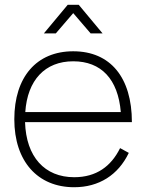

<svg xmlns="http://www.w3.org/2000/svg" viewBox="-20 -770 613 805"><path d="M164 -630H214L287 -715L360 -630H410L310 -750H264ZM291 -27C167.5 -27 89.5 -112 85 -258H533C533 -445.5 442.5 -555 287 -555C133.5 -555 40 -447.5 40 -270C40 -93.5 138 15 291 15C394.5 15 475.5 -36 520 -129L483.5 -149C446 -73 384.5 -27 291 -27ZM86 -300C95 -434 168.5 -513 287 -513C404.5 -513 475 -438 486.5 -300Z"/></svg>

Font: Vela Sans ExtLt
Style: Regular
Weight: 200
Designer: Principal design: Mikhail Sharanda - project Manrope.
Design modification: Ravid Balaliev
Foundry: Mikhail Sharanda
Version: Version 1.001